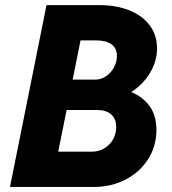

<svg xmlns="http://www.w3.org/2000/svg" viewBox="-20 -740 680 760"><path d="M164.1 -719.7H374Q440.4 -719.7 492.2 -699Q543.9 -678.2 572.8 -639.4Q601.6 -600.6 601.6 -548.8Q601.6 -497.6 573.7 -451.4Q545.9 -405.3 499.5 -375.5Q545.4 -356.9 572.3 -319.8Q599.1 -282.7 599.1 -225.1Q599.1 -162.1 566.7 -110.6Q534.2 -59.1 477.5 -29.5Q420.9 0 351.6 0H19.5ZM342.8 -139.6Q371.1 -139.6 393.3 -153.1Q415.5 -166.5 427.7 -188.7Q439.9 -210.9 439.9 -236.8Q439.9 -269.5 420.2 -287.1Q400.4 -304.7 363.3 -304.7H243.7L210.4 -139.6ZM356 -424.8Q380.4 -424.8 400.4 -438.7Q420.4 -452.6 431.6 -474.4Q442.9 -496.1 442.9 -518.6Q442.9 -548.8 421.4 -564.5Q399.9 -580.1 359.4 -580.1H298.8L267.6 -424.8Z"/></svg>

Font: Reddit Sans Fudge ExBold Italic
Style: Regular
Weight: 800
Italic angle: -11.25°
Designer: Stephen Hutchings
Version: Version 1.013